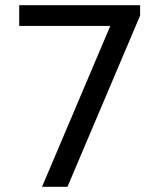

<svg xmlns="http://www.w3.org/2000/svg" viewBox="-20 -720 605 740"><path d="M405 -620H54V-700H520V-660L240 0H142Z"/></svg>

Font: Moderustic
Style: Regular
Weight: 400
Designer: Tural Alisoy
Foundry: TAFT Foundry
Version: Version 2.120